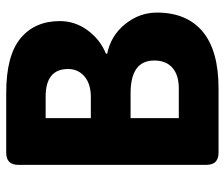

<svg xmlns="http://www.w3.org/2000/svg" viewBox="-74 -666 740 633"><g transform="rotate(-90 296.5 -350.0)"><path d="M413 -212Q413 -290 305 -290H223V-131H321Q365 -131 389 -152Q413 -173 413 -212ZM385 -496Q385 -570 294 -570H223V-421H292Q336 -421 360.5 -442Q385 -463 385 -496ZM571 -203Q571 -105 508.5 -52.5Q446 0 321 0H109Q69 0 69 -40V-660Q69 -700 109 -700H307Q429 -700 486 -653Q543 -606 543 -523Q543 -473 512.5 -431.5Q482 -390 435 -371L436 -367Q495 -355 533 -308Q571 -261 571 -203Z"/></g></svg>

Font: mmAsap
Style: Bold
Weight: 700
Designer: Pablo Cosgaya
Foundry: Omnibus-Type
Version: Version 1.001